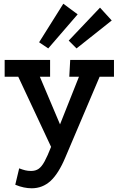

<svg xmlns="http://www.w3.org/2000/svg" viewBox="-20 -769 637 1031"><path d="M150 242Q130 242 108 237.5Q86 233 62 223L83 135Q101 142 115.5 145.5Q130 149 147 149Q171 149 187.5 137.5Q204 126 219.5 97.5Q235 69 255 18L404 -357H352L357 -447H592V-357H515L331 76Q294 164 251 203Q208 242 150 242ZM276 66 78 -357H5V-447H249V-357H194L329 -38ZM320 -749 397 -692 239 -509 190 -542ZM517 -728 580 -659 391 -509 349 -551Z"/></svg>

Font: Podkova
Style: Bold
Weight: 700
Designer: Ilya Yudin
Foundry: Cyreal (www.cyreal.org)
Version: Version 2.102; ttfautohint (v1.8.1.43-b0c9)